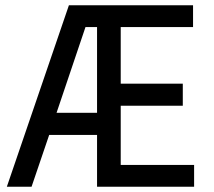

<svg xmlns="http://www.w3.org/2000/svg" viewBox="-20 -710 812 730"><path d="M6 0 242 -690H714V-607H439V-392H675V-308H439V-83H718V0H349V-197H167L100 0ZM195 -281H349V-607H305Z"/></svg>

Font: Radio Canada Condensed
Style: Regular
Weight: 400
Width: 3
Designer: Charles Daoud, Etienne Aubert Bonn, Alexandre Saumier Demers, Jacques Le Bailly
Foundry: Radio-Canada
Version: Version 2.104; ttfautohint (v1.8.4.7-5d5b);gftools[0.9.28.de